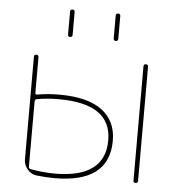

<svg xmlns="http://www.w3.org/2000/svg" viewBox="-53 -779 767 838"><g transform="rotate(5 331.0 -360.0)"><path d="M421 -620V-720Q421 -730 431 -730Q441 -730 441 -720V-620Q441 -610 431 -610Q421 -610 421 -620ZM221 -620V-720Q221 -730 231 -730Q241 -730 241 -720V-620Q241 -610 231 -610Q221 -610 221 -620ZM561 -10V-510Q561 -520 571 -520Q581 -520 581 -510V-10Q581 0 571 0Q561 0 561 -10ZM101 -316V-30Q101 -22 110 -20Q167 -10 216 -10Q436 -10 436 -175Q436 -335 206 -335Q156 -335 110 -327Q101 -325 101 -316ZM137 5Q113 2 97 -17.5Q81 -37 81 -62V-510Q81 -520 91 -520Q101 -520 101 -510V-354Q101 -345 110 -347Q156 -355 206 -355Q331 -355 393.5 -308Q456 -261 456 -175Q456 10 216 10Q180 10 137 5Z"/></g></svg>

Font: Rounded Mplus 1c Thin
Style: Regular
Weight: 250
Version: Version 1.059.20150529